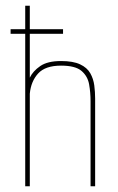

<svg xmlns="http://www.w3.org/2000/svg" viewBox="-20 -650 413 670"><path d="M68 0V-532H17V-548H68V-630H84V-548H200V-532H84V-379Q95 -402 120.5 -419.5Q146 -437 193 -437Q235 -437 259.5 -425.5Q284 -414 295 -394.5Q306 -375 309 -352Q312 -329 312 -306V0H296V-297Q296 -327 291 -355.5Q286 -384 264.5 -402.5Q243 -421 193 -421Q138 -421 113 -393.5Q88 -366 84 -323V0Z"/></svg>

Font: Alumni Sans Pinstripe
Style: Regular
Weight: 400
Designer: Robert E. Leuschke
Foundry: Robert E. Leuschke
Version: Version 1.010; ttfautohint (v1.8.4.7-5d5b)